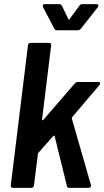

<svg xmlns="http://www.w3.org/2000/svg" viewBox="-20 -907 503 927"><path d="M188 -872 242 -769C244 -764 249 -761 254 -761H356C362 -761 367 -764 371 -769L452 -872C458 -880 455 -887 446 -887H378C372 -887 367 -885 363 -879L316 -815C314 -811 311 -811 310 -815L279 -879C276 -885 272 -887 266 -887H196C187 -887 184 -880 188 -872ZM42 0H131C138 0 143 -5 144 -12L163 -163C163 -165 164 -167 165 -169L237 -250C240 -253 243 -253 244 -249L303 -9C304 -3 308 0 315 0H408C417 0 421 -6 419 -14L327 -334C326 -336 327 -339 328 -341L460 -496C466 -504 464 -511 455 -511H357C351 -511 346 -509 341 -504L189 -328C185 -325 183 -326 183 -330L227 -688C228 -695 224 -700 217 -700H128C121 -700 115 -695 115 -688L32 -12C31 -5 35 0 42 0Z"/></svg>

Font: Barlow Semi Condensed SemiBold
Style: Italic
Weight: 600
Width: 4
Italic angle: -7°
Designer: Jeremy Tribby
Foundry: Tribby Type
Version: Version 1.422;hotconv 1.0.109;makeotfexe 2.5.65596